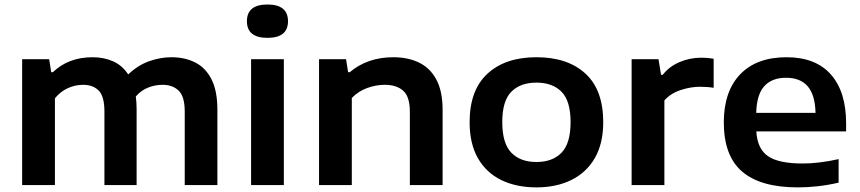

<svg xmlns="http://www.w3.org/2000/svg" viewBox="-20 -802 3726 832"><path d="M76 0V-545.5H193L202 -489H209Q276.5 -554 381 -554Q430.5 -554 470.2 -536.2Q510 -518.5 535.5 -479.5Q579 -520.5 627.5 -537.2Q676 -554 722.5 -554Q781.5 -554 826.5 -531Q871.5 -508 896.8 -457.8Q922 -407.5 922 -326.5V0H780.5V-319Q780.5 -384 754.2 -409.2Q728 -434.5 684.5 -434.5Q652 -434.5 621.8 -422.5Q591.5 -410.5 568.5 -384Q572 -358 572 -328.5V0H432.5V-319Q432.5 -384 408 -409.2Q383.5 -434.5 340 -434.5Q305.5 -434.5 273.5 -419.8Q241.5 -405 218 -376V0Z M1068 0V-545.5H1210V0ZM1139 -638Q1050 -638 1050 -710Q1050 -782.5 1139 -782.5Q1228 -782.5 1228 -710Q1228 -638 1139 -638Z M1362.5 0V-545.5H1479.5L1488.5 -489H1495.5Q1572 -554 1684.5 -554Q1747.5 -554 1795.8 -530.8Q1844 -507.5 1871 -457Q1898 -406.5 1898 -325V0H1756V-318.5Q1756 -383 1727.2 -408.8Q1698.5 -434.5 1647 -434.5Q1610 -434.5 1571.5 -420.8Q1533 -407 1504.5 -377.5V0Z M2304.5 10Q2217.5 10 2152.2 -21.8Q2087 -53.5 2051 -116.5Q2015 -179.5 2015 -272.5Q2015 -411.5 2092.5 -482.8Q2170 -554 2304.5 -554Q2439.5 -554 2516.8 -483.2Q2594 -412.5 2594 -272.5Q2594 -180.5 2557.8 -117.5Q2521.5 -54.5 2456.2 -22.2Q2391 10 2304.5 10ZM2304.5 -100Q2374 -100 2413.2 -140.2Q2452.5 -180.5 2452.5 -272.5Q2452.5 -365 2413.2 -404.5Q2374 -444 2304.5 -444Q2235 -444 2195.8 -404.5Q2156.5 -365 2156.5 -273Q2156.5 -180.5 2195.8 -140.2Q2235 -100 2304.5 -100Z M2717 0V-545.5H2833.5L2844.5 -478H2852Q2880 -514 2924.8 -533Q2969.5 -552 3019.5 -552Q3047 -552 3072.5 -547.5V-421.5Q3058.5 -424 3042.8 -425Q3027 -426 3012 -426Q2973.5 -426 2930.2 -412Q2887 -398 2859 -367V0Z M3437.5 10Q3276 10 3196.2 -58.2Q3116.5 -126.5 3116.5 -271.5Q3116.5 -406 3187.5 -480Q3258.5 -554 3388.5 -554Q3514.5 -554 3580.5 -479.2Q3646.5 -404.5 3646.5 -267.5V-232.5H3257.5Q3261.5 -158 3307.2 -125.8Q3353 -93.5 3459 -93.5Q3494.5 -93.5 3534.2 -98.5Q3574 -103.5 3614 -112.5V-10.5Q3566 0.5 3522.2 5.2Q3478.5 10 3437.5 10ZM3386.5 -465Q3324.5 -465 3291.8 -428.5Q3259 -392 3257 -313H3514Q3512 -391 3480 -428Q3448 -465 3386.5 -465Z"/></svg>

Font: Encode Sans Exp SmBold
Style: Regular
Weight: 600
Width: 7
Designer: Multiple Designers
Foundry: Impallari Type
Version: Version 3.002; ttfautohint (v1.8.3) -l 8 -r 50 -G 200 -x 14 